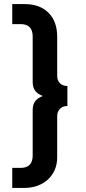

<svg xmlns="http://www.w3.org/2000/svg" viewBox="-20 -720 420 940"><path d="M100 -700Q175 -700 217.5 -657.5Q260 -615 260 -540V-349Q260 -326 273.5 -312.5Q287 -299 310 -299V-201Q287 -201 273.5 -187Q260 -173 260 -151V50Q260 84 248 111.5Q236 139 215 158.5Q194 178 164.5 189Q135 200 100 200H40V102H80Q140 102 140 42V-180Q140 -210 153.5 -226Q167 -242 190 -250Q167 -258 153.5 -274Q140 -290 140 -320V-542Q140 -602 80 -602H40V-700Z"/></svg>

Font: Golos Text DemiBold
Style: Regular
Weight: 600
Designer: A.Korolkova, Vitaly Kuzmin
Foundry: ParaType Ltd
Version: Version 2.002